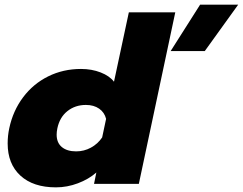

<svg xmlns="http://www.w3.org/2000/svg" viewBox="-20 -789 1046 827"><path d="M842 -769H1006L862 -569H715ZM13 -171Q13 -205 20 -237Q36 -312 79.5 -370Q123 -428 187.5 -460Q252 -492 329 -492Q375 -492 413.5 -477Q452 -462 471 -437L535 -736H735L578 3H385L395 -46Q362 -17 315.5 0.5Q269 18 221 18Q123 18 68 -32.5Q13 -83 13 -171ZM420 -197 437 -277Q430 -305 407 -321Q384 -337 350 -337Q304 -337 270.5 -310.5Q237 -284 227 -236Q224 -221 224 -209Q224 -174 246.5 -155.5Q269 -137 308 -137Q342 -137 371.5 -153Q401 -169 420 -197Z"/></svg>

Font: Prompt ExtraBold
Style: Italic
Weight: 800
Italic angle: -12°
Designer: Katatrad Team
Foundry: CadsonDemak
Version: Version 1.001